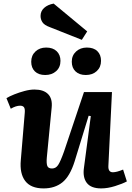

<svg xmlns="http://www.w3.org/2000/svg" viewBox="-20 -1036 734 1070"><path d="M16 -489Q32 -499 59.5 -510Q87 -521 117 -529Q147 -537 172 -537Q223 -537 248 -511.5Q273 -486 268 -437L241 -159Q238 -126 243.5 -111.5Q249 -97 270 -97Q291 -97 304 -116.5Q317 -136 337 -192L448 -523H604L584 -112Q582 -76 609 -76Q630 -76 666 -91L687 -25Q663 -12 621.5 1Q580 14 544 14Q487 14 463.5 -17Q440 -48 448 -102L486 -389L474 -391L396 -137Q370 -54 328 -20Q286 14 223 14Q152 14 120.5 -27.5Q89 -69 96 -144L118 -407Q120 -430 113.5 -438.5Q107 -447 92 -447Q69 -447 40 -430ZM380 -692Q380 -727 404 -749Q428 -771 464 -771Q502 -771 522.5 -751Q543 -731 543 -697Q543 -662 519.5 -640Q496 -618 458 -618Q422 -618 401 -638Q380 -658 380 -692ZM154 -692Q154 -727 177.5 -749Q201 -771 237 -771Q275 -771 296 -750.5Q317 -730 317 -697Q317 -661 293 -639.5Q269 -618 232 -618Q195 -618 174.5 -638Q154 -658 154 -692ZM466 -861 436 -814 257 -885Q227 -896 216.5 -912Q206 -928 206 -947Q206 -974 226 -992Q246 -1010 279 -1016Z"/></svg>

Font: Literata 7pt
Style: Bold Italic
Weight: 700
Italic angle: -2°
Designer: Latin by Veronika Burian and Jose Scaglione. Greek by Irene Vlachou. Cyrillic by Vera Evstafieva
Foundry: TypeTogether
Version: Version 3.002